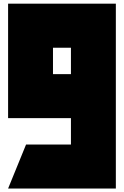

<svg xmlns="http://www.w3.org/2000/svg" viewBox="-20 -997 687 1065"><path d="M622.6 48.8H24.9L124.5 -195.3H373.5V-341.8H24.9V-976.6H622.6ZM373.5 -585.9V-732.4H273.9V-585.9Z"/></svg>

Font: Wilelessous
Style: Regular
Weight: 400
Designer: Kristopher Martin
Foundry: Kristopher Martin
Version: Version 1.0; ttfautohint (v1.8.4.7-5d5b)